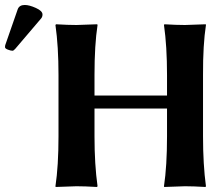

<svg xmlns="http://www.w3.org/2000/svg" viewBox="-46 -745 861 768"><path d="M53.2 -725.1Q71.3 -725.1 97.7 -713.1Q124 -701.2 124 -687Q124 -678.2 119.1 -671.9L15.1 -549.8Q8.3 -542 3.9 -542Q-2.9 -542 -14.4 -546.4Q-25.9 -550.8 -25.9 -556.2Q-25.9 -562 -24.9 -564.9L24.9 -708Q31.2 -725.1 53.2 -725.1ZM622.1 -444.8Q622.1 -560.1 609.9 -645L611.8 -647.9Q659.7 -645 693.8 -645L776.9 -647.9L777.8 -645Q765.6 -565.9 766.1 -444.8V-200.2Q766.1 -86.4 777.8 0L775.9 2.9Q728 0 693.8 0L610.8 2.9L609.9 0Q622.1 -81.1 622.1 -200.2V-311H332V-200.2Q332 -86.4 344.2 0L341.8 2.9Q293.9 0 259.8 0Q259.8 0 176.8 2.9L175.8 0Q188 -81.1 188 -200.2V-444.8Q188 -560.1 175.8 -645L178.2 -647.9Q226.1 -645 259.8 -645Q259.8 -645 342.8 -647.9L344.2 -645Q332 -565.9 332 -444.8V-362.8H622.1Z"/></svg>

Font: Linux Biolinum
Style: Bold
Weight: 700
Designer: Philipp H. Poll
Foundry: Philipp H. Poll
Version: Version 1.3.2 ; ttfautohint (v0.9)